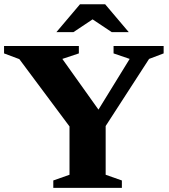

<svg xmlns="http://www.w3.org/2000/svg" viewBox="-26 -904 814 924"><path d="M67 -619.5 -6.5 -647V-682.5H353.5V-647L274 -620.5L473.5 -340.5L426 -341L598 -620.5L520.5 -647V-682.5H761.5V-647L691.5 -620.5L482.5 -297.5V-63L560.5 -35.5V0H230.5V-35.5L308.5 -63V-295.5ZM405 -820.5H434L327.5 -749.5H245.5L359 -883.5H480L593.5 -749.5H511.5Z"/></svg>

Font: Newsreader
Style: Bold
Weight: 700
Designer: Hugues Gentile
Foundry: Production Type
Version: Version 1.003